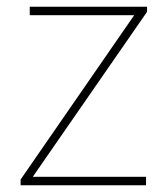

<svg xmlns="http://www.w3.org/2000/svg" viewBox="-20 -548 496 568"><path d="M412 0H41V-17L377 -503H68V-528H415V-513L77 -25H412Z"/></svg>

Font: Noto Sans Kannada Thin
Style: Regular
Weight: 100
Designer: Jelle Bosma - Monotype Design Team
Foundry: Monotype Imaging Inc.
Version: Version 2.005; ttfautohint (v1.8.4.7-5d5b)